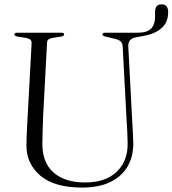

<svg xmlns="http://www.w3.org/2000/svg" viewBox="-20 -851 796 886"><path d="M564.5 -291 546 -637.5Q545 -651 537.5 -659Q530 -667 511.5 -671.5L465.5 -682.5Q453 -685 453 -692Q453 -700 465 -700H614Q659 -700 677.2 -719Q695.5 -738 695.5 -774V-795.5Q695.5 -831 725.5 -831Q756 -831 756 -795Q756 -748 725.5 -721.2Q695 -694.5 641.5 -685L608 -679Q570 -672.5 572 -636L590 -294.5Q591.5 -268 593 -242.5Q594.5 -217 595 -190.5Q596 -132.5 570.5 -86Q545 -39.5 492 -12.5Q439 14.5 358.5 14.5Q230 14.5 165.2 -41.2Q100.5 -97 102 -184Q102 -199 103 -222.8Q104 -246.5 105.2 -271Q106.5 -295.5 107.5 -312.5L126 -653Q126.5 -671.5 100 -676L59 -682.5Q46.5 -685 46.5 -692Q46.5 -700 59 -700H264Q276 -700 276 -692Q276 -685 263 -682.5L222 -676Q209 -673.5 203.2 -668.8Q197.5 -664 197 -652.5L179 -315.5Q177.5 -277.5 176.8 -246.5Q176 -215.5 175.5 -192.5Q174 -102.5 226 -55.8Q278 -9 373.5 -9Q466.5 -9 518.5 -58.2Q570.5 -107.5 569 -191.5Q568.5 -221 567.2 -245.8Q566 -270.5 564.5 -291Z"/></svg>

Font: Fraunces 72pt S000 Light
Style: Regular
Weight: 300
Version: Version 1.000; ttfautohint (v1.8.3)